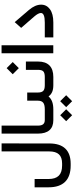

<svg xmlns="http://www.w3.org/2000/svg" viewBox="724 -1415 928 2416"><g transform="rotate(-90 1188.0 -207.0)"><path d="M143.6 -59.6Q143.6 26.9 185.3 68.6Q227.1 110.4 313 110.4H338.9Q416 110.4 453.4 70.8Q490.7 31.2 490.7 -51.8V-641.1V-650.9H500.5H581.5H591.3V-641.1L590.8 -49.8Q590.8 83 526.4 150.6Q461.9 218.3 335.4 218.3H313Q177.2 218.3 108.2 148.2Q39.1 78.1 39.1 -59.1V-225.6V-235.4H48.8H133.8H143.6V-225.6Z M906.2 0H883.8Q799.8 0 757.3 -49.1Q714.8 -98.1 714.8 -192.9V-641.1V-650.9H724.6H805.7H815.4V-641.1V-192.4Q815.4 -148.4 832.8 -127.9Q850.1 -107.4 885.3 -107.4H906.2Q918.5 -107.4 918.5 -57.1V-51.8Q918.5 0 906.2 0Z M1047.9 161.6 1122.6 86.4 1197.8 161.6 1122.6 236.8ZM871.1 161.6 946.3 86.4 1021 161.6 946.3 236.8ZM1334 0H1323.7Q1273.4 0 1239.3 -14.6Q1205.1 -29.3 1182.6 -60.1Q1155.8 -29.3 1116 -14.6Q1076.2 0 1018.6 0H900.9Q888.7 0 888.7 -51.8V-57.1Q888.7 -107.4 900.9 -107.4H1021Q1079.6 -107.4 1104.2 -127.9Q1128.9 -148.4 1128.9 -192.9V-318.8V-328.6H1138.7H1222.2H1231.9V-318.8V-192.9Q1231.9 -147.5 1252 -127.4Q1272 -107.4 1323.2 -107.4H1334Q1346.2 -107.4 1346.2 -57.1V-51.8Q1346.2 0 1334 0Z M1329.1 -107.4H1428.2Q1476.6 -107.4 1496.8 -125.2Q1517.1 -143.1 1517.1 -191.9V-335.4V-345.2H1526.9H1611.8H1621.6V-335.4V-191.4Q1621.6 -97.2 1572.5 -48.6Q1523.4 0 1427.7 0H1329.1Q1316.9 0 1316.9 -51.8V-57.1Q1316.9 -107.4 1329.1 -107.4ZM1461.9 -510.7 1538.6 -587.4 1615.2 -510.7 1538.6 -434.1Z M1735.4 -651.4H1816.4H1826.2V-641.6V-10.3V-0.5H1816.4H1735.4H1725.6V-10.3V-641.6V-651.4Z M2112.8 0H1935.1H1925.3V-9.8V-97.7V-107.4H1935.1H2113.3Q2232.4 -107.4 2232.4 -156.2Q2232.4 -189 2187.5 -240.7L2050.8 -398.4L2044.9 -404.8L2050.8 -411.1L2109.9 -477.5L2117.2 -485.8L2124.5 -477.5L2270 -307.6Q2337.4 -228.5 2337.4 -153.3Q2337.4 -84.5 2279.3 -42.2Q2221.2 0 2112.8 0Z"/></g></svg>

Font: Shabnam Medium WOL
Style: Medium-WOL
Weight: 500
Foundry: DejaVu fonts team - Redesigned by Saber Rastikerdar - Based on Vazir font
Version: Version 5.0.0